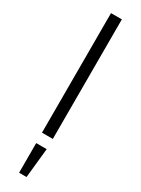

<svg xmlns="http://www.w3.org/2000/svg" viewBox="-248 -726 720 982"><g transform="rotate(30 112.0 -235.0)"><path d="M80 -706H144V0H80ZM81 61H143L125 236H81Z"/></g></svg>

Font: Lineal Light
Style: Regular
Weight: 300
Designer: Created by Frank Adebiaye with contributions from Anton Moglia & Ariel Martín Pérez
Created by Frank ADEBIAYE with FontF
Foundry: Velvetyne Type Foundry
Version: Version 2.000